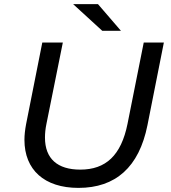

<svg xmlns="http://www.w3.org/2000/svg" viewBox="-20 -907 831 935"><path d="M478 -757H569L457 -887H336ZM362 8C543 8 657 -93 698 -297L778 -700H680L601 -304C570 -150 495 -81 371 -81C260 -81 199 -134 199 -237C199 -257 201 -279 206 -303L286 -700H186L107 -302C102 -275 99 -250 99 -226C99 -80 196 8 362 8Z"/></svg>

Font: AWKNG-Font Medium
Style: Italic
Weight: 500
Italic angle: -11.3°
Designer: Awakening Church
Foundry: Awakening Church
Version: Version 1.700;PS 001.700;hotconv 1.0.88;makeotf.lib2.5.64775